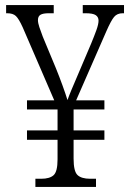

<svg xmlns="http://www.w3.org/2000/svg" viewBox="-20 -734 511 754"><path d="M119 0V-32H142Q175 -32 190.5 -46Q206 -60 206 -108V-185H86V-222H206V-304H86V-340H193L69 -627Q54 -660 42.5 -671Q31 -682 8 -682H4V-714H191V-682H172Q149 -682 139 -676Q129 -670 129 -655Q129 -644 134.5 -627.5Q140 -611 148 -590L200 -465Q213 -433 225.5 -398.5Q238 -364 245 -341Q251 -358 261 -382Q271 -406 281 -429L338 -563Q350 -592 358.5 -615.5Q367 -639 367 -653Q367 -667 356 -674.5Q345 -682 316 -682H305V-714H467V-682H462Q440 -682 428 -667.5Q416 -653 398 -612L279 -340H390V-304H269V-222H390V-185H269V-111Q269 -61 284.5 -46.5Q300 -32 334 -32H357V0Z"/></svg>

Font: Noto Serif Tamil Condensed Light
Style: Regular
Weight: 300
Width: 3
Designer: Indian Type Foundry, Tom Grace, and the Monotype Design Team
Foundry: Monotype Imaging Inc.
Version: Version 2.004; ttfautohint (v1.8.4.7-5d5b)